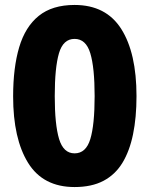

<svg xmlns="http://www.w3.org/2000/svg" viewBox="-20 -745 603 775"><path d="M281 10Q154 10 93.5 -87.5Q33 -185 33 -356Q33 -472 57.5 -554.5Q82 -637 136.5 -681Q191 -725 281 -725Q408 -725 469.5 -628Q531 -531 531 -357Q531 -271 517 -203Q503 -135 474 -87.5Q445 -40 397.5 -15Q350 10 281 10ZM281 -126Q327 -126 344.5 -183.5Q362 -241 362 -357Q362 -472 344.5 -530Q327 -588 281 -588Q235 -588 218 -530Q201 -472 201 -357Q201 -242 218.5 -184Q236 -126 281 -126Z"/></svg>

Font: Noto Sans Devanagari ExtraBold
Style: Regular
Weight: 800
Version: Version 2.003